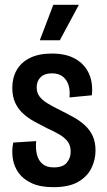

<svg xmlns="http://www.w3.org/2000/svg" viewBox="-20 -763 442 796"><path d="M201 13Q147 13 111.5 -3.5Q76 -20 57 -46.5Q38 -73 33 -106Q28 -139 35 -172L130 -178Q127 -147 133 -122.5Q139 -98 156 -83.5Q173 -69 203 -69Q241 -69 257 -88.5Q273 -108 273 -134Q273 -159 261 -175.5Q249 -192 227 -205Q205 -218 174 -232Q148 -245 122.5 -259Q97 -273 76 -292Q55 -311 43 -337Q31 -363 31 -399Q31 -441 49.5 -473Q68 -505 104.5 -523Q141 -541 195 -541Q254 -541 292.5 -519Q331 -497 348.5 -458.5Q366 -420 361 -368L268 -359Q271 -387 264.5 -409Q258 -431 241 -445Q224 -459 195 -459Q165 -459 148.5 -443Q132 -427 132 -401Q132 -379 143.5 -363.5Q155 -348 177 -334.5Q199 -321 228 -307Q258 -292 285 -277Q312 -262 332.5 -243Q353 -224 364.5 -199Q376 -174 376 -139Q376 -100 358.5 -65Q341 -30 303 -8.5Q265 13 201 13ZM228 -596H145L201 -743H307Z"/></svg>

Font: Bricolage Grotesque Condensed Medium
Style: Regular
Weight: 500
Width: 3
Designer: Mathieu Triay
Foundry: Atelier Triay
Version: Version 1.000;gftools[0.9.30]